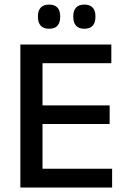

<svg xmlns="http://www.w3.org/2000/svg" viewBox="-20 -838 568 858"><path d="M71 0V-639H170V0ZM100.5 0V-84H481V0ZM128 -284V-367H470V-284ZM100 -555.5V-639H477.5V-555.5ZM199 -709.5Q174.5 -709.5 162 -723.2Q149.5 -737 149.5 -762V-765.5Q149.5 -790.5 162 -804Q174.5 -817.5 199 -817.5Q224.5 -817.5 236.8 -804Q249 -790.5 249 -765.5V-762Q249 -737 236.8 -723.2Q224.5 -709.5 199 -709.5ZM357 -709.5Q332 -709.5 319.8 -723.2Q307.5 -737 307.5 -762V-765.5Q307.5 -790.5 319.8 -804Q332 -817.5 357 -817.5Q382 -817.5 394.2 -804Q406.5 -790.5 406.5 -765.5V-762Q406.5 -737 394.2 -723.2Q382 -709.5 357 -709.5Z"/></svg>

Font: Anek Bangla Medium
Style: Regular
Weight: 500
Designer: Sulekha Rajkumar (Bangla), Yesha Goshar (Latin)
Foundry: Ek Type
Version: Version 1.003